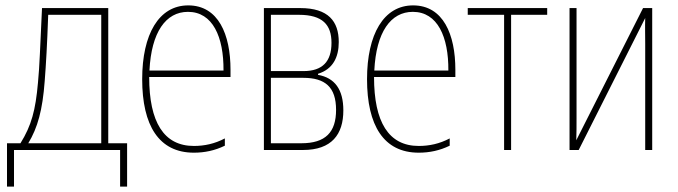

<svg xmlns="http://www.w3.org/2000/svg" viewBox="-20 -557 2518 713"><path d="M6 136H32V0H426V136H452V-25H382V-527H136C129 -381 127 -311 121 -250C112 -148 97 -91 56 -25H6ZM85 -25C120 -83 138 -148 146 -256C151 -320 155 -390 159 -502H356V-25Z M700 10C740 10 778 2 815 -16V-43C777 -23 739 -15 700 -15C588 -15 534 -104 534 -271H836V-298C836 -429 791 -537 679 -537C570 -537 508 -430 508 -263C508 -91 570 10 700 10ZM535 -295C542 -438 596 -513 678 -513C770 -513 811 -420 810 -295Z M960 0H1105C1212 0 1255 -58 1255 -147C1255 -225 1223 -268 1161 -279V-283C1216 -300 1238 -344 1238 -401C1238 -478 1199 -527 1095 -527H960ZM986 -293V-502H1090C1178 -502 1211 -465 1211 -398C1211 -329 1178 -293 1107 -293ZM986 -25V-268H1106C1187 -268 1228 -234 1228 -149C1228 -66 1189 -25 1099 -25Z M1535 10C1575 10 1613 2 1650 -16V-43C1612 -23 1574 -15 1535 -15C1423 -15 1369 -104 1369 -271H1671V-298C1671 -429 1626 -537 1514 -537C1405 -537 1343 -430 1343 -263C1343 -91 1405 10 1535 10ZM1370 -295C1377 -438 1431 -513 1513 -513C1605 -513 1646 -420 1645 -295Z M1852 0H1878V-502H2012V-527H1717V-502H1852Z M2095 0H2129L2376 -490C2375 -457 2376 -428 2376 -395V0H2402V-527H2368L2120 -36C2121 -63 2121 -90 2121 -120V-527H2095Z"/></svg>

Font: Noto Sans Condensed Thin
Style: Regular
Weight: 100
Width: 3
Designer: Monotype Design Team
Foundry: Monotype Imaging Inc.
Version: Version 2.013